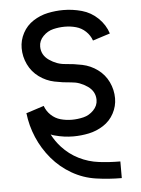

<svg xmlns="http://www.w3.org/2000/svg" viewBox="-53 -580 606 827"><g transform="rotate(-5 250.0 -166.5)"><path d="M439 205Q384 205 329 197Q274 189 225.5 161Q177 133 141 90.5Q105 48 83 -3.5Q61 -55 55 -110H58L132 -134Q140 -111 158 -94Q176 -77 199.5 -70.5Q223 -64 248 -64Q273 -64 298 -70Q323 -76 342 -95.5Q361 -115 361 -140Q361 -177 328.5 -199.5Q296 -222 259.5 -224.5Q223 -227 187 -234.5Q151 -242 121 -264Q91 -286 75 -319.5Q59 -353 59 -390Q59 -424 75.5 -455Q92 -486 121.5 -505Q151 -524 184.5 -531Q218 -538 252 -538Q292 -538 331.5 -527Q371 -516 401 -487Q431 -458 443 -420L368 -396Q360 -419 342 -436Q324 -453 300.5 -459.5Q277 -466 252 -466Q227 -466 202 -460Q177 -454 158 -434.5Q139 -415 139 -390Q139 -353 171.5 -330.5Q204 -308 240.5 -305.5Q277 -303 313 -295.5Q349 -288 379 -266Q409 -244 425 -210.5Q441 -177 441 -140Q441 -106 424.5 -75Q408 -44 378.5 -25Q349 -6 315.5 1Q282 8 248 8Q208 8 168 -3Q159 -5 151 -9Q167 22 190 47Q221 81 262 101.5Q303 122 348.5 127.5Q394 133 439 133H440V205Z"/></g></svg>

Font: Iosevka SS01
Style: Regular
Weight: 400
Monospace: yes
Designer: Belleve Invis
Foundry: Belleve Invis
Version: 2.3.3; ttfautohint (v1.8.3)